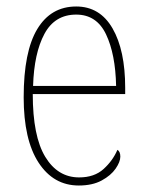

<svg xmlns="http://www.w3.org/2000/svg" viewBox="-20 -562 452 592"><path d="M223 10Q145 10 99 -60.5Q53 -131 53 -262Q53 -403 95 -472.5Q137 -542 215 -542Q288 -542 327 -474.5Q366 -407 366 -291V-272H81Q81 -142 119.5 -78.5Q158 -15 224 -15Q271 -15 299.5 -41Q328 -67 342 -100Q351 -95 351 -79Q351 -63 336.5 -42Q322 -21 293.5 -5.5Q265 10 223 10ZM338 -297Q336 -395 307 -456Q278 -517 215 -517Q149 -517 117 -457.5Q85 -398 82 -297Z"/></svg>

Font: Noto Serif Thai Condensed Thin
Style: Regular
Weight: 100
Width: 3
Designer: Monotype Design Team
Foundry: Monotype Imaging Inc.
Version: Version 2.001; ttfautohint (v1.8.4.7-5d5b)